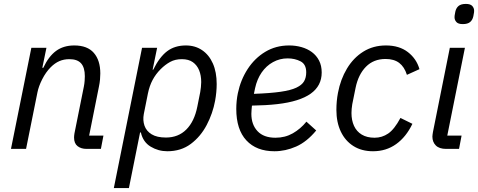

<svg xmlns="http://www.w3.org/2000/svg" viewBox="-20 -760 2440 980"><path d="M113 0H36L140 -516H217L196 -414H201Q228 -472 266 -500Q304 -528 359 -528Q426 -528 459 -490Q492 -452 492 -385Q492 -371 490.5 -354Q489 -337 485 -318L435 -68H508L495 0H422Q394 0 376 -14Q358 -28 358 -58Q358 -63 358.5 -67.5Q359 -72 360 -79L408 -318Q411 -333 412 -347.5Q413 -362 413 -371Q413 -415 394 -436.5Q375 -458 334 -458Q306 -458 283 -448Q260 -438 239 -417Q214 -392 195.5 -355.5Q177 -319 171 -288Z M561 200 705 -516H782L759 -404H762Q794 -469 833 -498.5Q872 -528 929 -528Q976 -528 1011.5 -504Q1047 -480 1066.5 -436Q1086 -392 1086 -331Q1086 -311 1084 -289.5Q1082 -268 1078 -246Q1066 -181 1035 -122Q1004 -63 954 -25.5Q904 12 834 12Q788 12 749 -11.5Q710 -35 699 -84H695L638 200ZM827 -58Q890 -58 931 -99Q972 -140 987 -215L1002 -290Q1004 -303 1005.5 -315.5Q1007 -328 1007 -341Q1007 -375 996.5 -401Q986 -427 964.5 -442.5Q943 -458 908 -458Q874 -458 848.5 -444Q823 -430 800 -407Q775 -382 759 -352Q743 -322 735 -283L714 -178Q708 -146 717.5 -118.5Q727 -91 754 -74.5Q781 -58 827 -58Z M1381 12Q1289 12 1237.5 -43.5Q1186 -99 1186 -204Q1186 -224 1188 -244.5Q1190 -265 1194 -284Q1208 -352 1244 -407.5Q1280 -463 1334 -495.5Q1388 -528 1456 -528Q1489 -528 1519 -519.5Q1549 -511 1572 -494Q1595 -477 1608.5 -451Q1622 -425 1622 -390Q1622 -356 1608 -329Q1594 -302 1566 -282Q1538 -262 1495 -248.5Q1452 -235 1395 -228.5Q1338 -222 1266 -221Q1265 -211 1264 -199Q1263 -187 1263 -179Q1263 -124 1294.5 -90.5Q1326 -57 1386 -57Q1435 -57 1474.5 -79.5Q1514 -102 1544 -139L1594 -94Q1546 -36 1491.5 -12Q1437 12 1381 12ZM1448 -462Q1408 -462 1373.5 -443Q1339 -424 1315.5 -390Q1292 -356 1282 -310L1276 -281Q1359 -284 1411.5 -291.5Q1464 -299 1492.5 -312.5Q1521 -326 1532 -345Q1543 -364 1543 -391Q1543 -432 1514 -447Q1485 -462 1448 -462Z M1884 12Q1826 12 1784 -14.5Q1742 -41 1719.5 -88.5Q1697 -136 1697 -199Q1697 -222 1699 -243.5Q1701 -265 1705 -286Q1718 -355 1751 -410Q1784 -465 1834.5 -496.5Q1885 -528 1950 -528Q2018 -528 2062 -494Q2106 -460 2121 -407L2057 -378Q2044 -419 2017.5 -439Q1991 -459 1948 -459Q1887 -459 1848 -419.5Q1809 -380 1795 -312L1778 -228Q1776 -217 1775 -204.5Q1774 -192 1774 -183Q1774 -146 1787 -117.5Q1800 -89 1826.5 -73Q1853 -57 1892 -57Q1930 -57 1961.5 -78.5Q1993 -100 2024 -158L2085 -128Q2053 -61 2002 -24.5Q1951 12 1884 12Z M2342 -637Q2319 -637 2309.5 -647.5Q2300 -658 2300 -672Q2300 -675 2300.5 -680.5Q2301 -686 2304 -700Q2308 -719 2320.5 -729.5Q2333 -740 2358 -740Q2381 -740 2390.5 -729.5Q2400 -719 2400 -705Q2400 -702 2399.5 -696.5Q2399 -691 2396 -677Q2392 -658 2379.5 -647.5Q2367 -637 2342 -637ZM2323 0H2257Q2222 0 2204.5 -17.5Q2187 -35 2187 -63Q2187 -68 2188 -74Q2189 -80 2190 -87L2276 -516H2353L2263 -68H2336Z"/></svg>

Font: IBM Plex Sans
Style: Italic
Weight: 400
Italic angle: -11.31°
Designer: Mike Abbink, Paul van der Laan, Pieter van Rosmalen
Foundry: Bold Monday
Version: Version 3.201